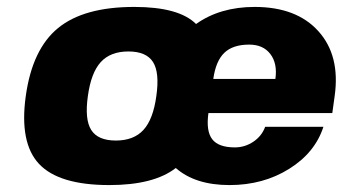

<svg xmlns="http://www.w3.org/2000/svg" viewBox="-20 -530 999 560"><path d="M587.9 -200.2Q580.6 -147.9 598.9 -124Q617.2 -100.1 665 -100.1Q694.3 -100.1 719 -116.7Q743.7 -133.3 753.4 -160.2H923.3Q898.9 -84.5 823.2 -37.4Q747.6 9.8 649.4 9.8Q549.3 9.8 492.7 -40Q428.7 9.8 298.8 9.8Q151.9 9.8 94 -51.8Q36.1 -113.3 55.2 -250Q74.2 -386.7 149.4 -448.2Q224.6 -509.8 371.6 -509.8Q502 -509.8 551.8 -460Q622.1 -509.8 722.7 -509.8Q845.2 -509.8 908.9 -438.7Q972.7 -367.7 956.1 -250L949.2 -200.2ZM236.3 -250Q226.6 -181.6 246.1 -150.9Q265.6 -120.1 317.9 -120.1Q370.1 -120.1 398.4 -151.1Q426.8 -182.1 436 -250Q445.8 -318.4 426.3 -349.1Q406.7 -379.9 354.5 -379.9Q302.2 -379.9 273.9 -348.9Q245.6 -317.9 236.3 -250ZM707 -399.9Q659.2 -399.9 634.3 -376Q609.4 -352.1 602.1 -299.8H783.2Q789.6 -344.7 768.6 -372.3Q747.6 -399.9 707 -399.9Z"/></svg>

Font: Fivo Sans Heavy
Style: Regular
Weight: 900
Designer: Alexander Slobzheninov
Foundry: Alexander Slobzheninov
Version: 1.0